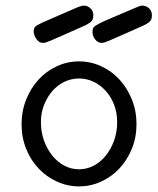

<svg xmlns="http://www.w3.org/2000/svg" viewBox="-20 -659 565 685"><path d="M100 -546Q100 -562 111 -568Q122 -574 130 -578Q179 -599 207 -611.5Q235 -624 249.5 -630Q264 -636 269.5 -637.5Q275 -639 279 -639Q292 -639 302.5 -629.5Q313 -620 313 -604Q313 -587 302.5 -579.5Q292 -572 283 -568Q231 -545 203 -532.5Q175 -520 160.5 -514Q146 -508 142 -507Q138 -506 134 -506Q124 -506 117.5 -511.5Q111 -517 107 -524Q103 -531 101.5 -537.5Q100 -544 100 -546ZM310 -545Q310 -555 313.5 -560.5Q317 -566 332 -574Q347 -582 378 -595Q409 -608 465 -632Q470 -634 476 -636.5Q482 -639 488 -639Q501 -639 511.5 -629.5Q522 -620 522 -604Q522 -587 511.5 -579.5Q501 -572 492 -568Q440 -545 412 -532.5Q384 -520 369.5 -514Q355 -508 351 -507Q347 -506 343 -506Q329 -506 319.5 -518.5Q310 -531 310 -545ZM57 -216Q57 -263 73.5 -304Q90 -345 117.5 -375Q145 -405 182.5 -422.5Q220 -440 262 -440Q304 -440 341.5 -422.5Q379 -405 406.5 -375Q434 -345 450.5 -304Q467 -263 467 -216Q467 -169 450.5 -128.5Q434 -88 406 -58Q378 -28 340.5 -11Q303 6 262 6Q221 6 183.5 -11Q146 -28 118 -57.5Q90 -87 73.5 -127.5Q57 -168 57 -216ZM126 -223Q126 -188 137 -157.5Q148 -127 166.5 -104Q185 -81 209.5 -68Q234 -55 262 -55Q290 -55 314.5 -68Q339 -81 357.5 -104Q376 -127 387 -157.5Q398 -188 398 -223Q398 -257 387 -285.5Q376 -314 357 -335Q338 -356 313.5 -367.5Q289 -379 262 -379Q235 -379 210.5 -367.5Q186 -356 167.5 -335Q149 -314 137.5 -285.5Q126 -257 126 -223Z"/></svg>

Font: CMU Typewriter Custom
Style: Regular
Weight: 500
Monospace: yes
Version: Version 0.7.0